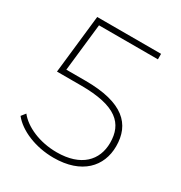

<svg xmlns="http://www.w3.org/2000/svg" viewBox="-166 -818 885 940"><g transform="rotate(30 276.0 -348.0)"><path d="M110 -401 140 -669H473V-700H112L75 -370H211C411 -370 475 -306 475 -198C475 -99 408 -27 271 -27C172 -27 88 -66 48 -117L29 -93C74 -36 168 4 271 4C430 4 509 -84 509 -198C509 -322 432 -401 218 -401Z"/></g></svg>

Font: Talent ExtraLight
Style: Regular
Weight: 200
Designer: Mike Powis
Version: Version 1.001;hotconv 1.0.109;makeotfexe 2.5.65596